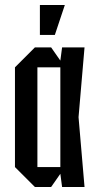

<svg xmlns="http://www.w3.org/2000/svg" viewBox="-20 -750 390 770"><path d="M120 0 40 -80V-480L120 -560H185L222 -507L229 -560H319L295 -280L319 0H229L222 -53L185 0ZM130 -80H222V-480H130ZM140 -610V-730H240L200 -610Z"/></svg>

Font: Tektur Condensed
Style: Regular
Weight: 400
Width: 3
Designer: Adam Jagosz
Foundry: Adam Jagosz
Version: Version 1.005;gftools[0.9.30]